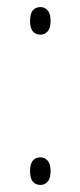

<svg xmlns="http://www.w3.org/2000/svg" viewBox="-20 -518 227 543"><path d="M65 -459Q65 -498 95 -498Q106 -498 114.5 -489Q123 -480 123 -459Q123 -438 114.5 -429Q106 -420 95 -420Q65 -420 65 -459ZM65 -34Q65 -73 95 -73Q106 -73 114.5 -64Q123 -55 123 -34Q123 -13 114.5 -4Q106 5 95 5Q65 5 65 -34Z"/></svg>

Font: Noto Serif Georgian Thin Cond
Style: Regular
Weight: 250
Width: 3
Designer: Monotype Design team
Foundry: Monotype Imaging Inc.
Version: Version 1.000